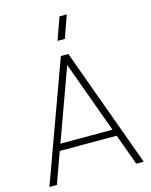

<svg xmlns="http://www.w3.org/2000/svg" viewBox="-136 -1032 882 1119"><g transform="rotate(-15 304.5 -472.5)"><path d="M330 -810H286L334 -945H378ZM20 0 282 -720H327L589 0H544L289 -701H319L65 0ZM120 -187V-227H488V-187Z"/></g></svg>

Font: Manrope
Style: Regular
Weight: 400
Designer: Mikhail Sharanda
Foundry: Mikhail Sharanda
Version: Version 4.503